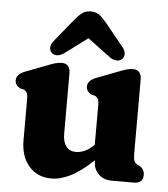

<svg xmlns="http://www.w3.org/2000/svg" viewBox="-51 -744 701 803"><g transform="rotate(5 299.0 -343.0)"><path d="M64.5 -136.5V-309.5Q64.5 -329 59.8 -336.5Q55 -344 46 -348L32 -351Q10 -363 10 -383Q10 -408.5 44.5 -422L133.5 -456Q156 -465 169.8 -468.8Q183.5 -472.5 197 -472.5Q213.5 -472.5 222.5 -461.8Q231.5 -451 231.5 -434V-178Q231.5 -143 246.2 -124.8Q261 -106.5 286.5 -106.5Q304 -106.5 322.2 -114.2Q340.5 -122 360 -140L363 -143V-309.5Q363 -329 358.5 -336.5Q354 -344 344.5 -348L331 -351Q309 -363 309 -383Q309 -408.5 343.5 -422L432.5 -456Q454.5 -465 468.5 -468.8Q482.5 -472.5 496 -472.5Q512.5 -472.5 521.5 -461.8Q530.5 -451 530.5 -434V-121.5Q530.5 -99.5 534.5 -90.5Q538.5 -81.5 546 -77L556 -72.5Q567 -65.5 572.5 -57Q578 -48.5 578 -35.5Q578 0 539.5 0H446Q412 0 390.8 -21.2Q369.5 -42.5 369.5 -75.5V-79Q316.5 -29 274.2 -8Q232 13 194 13Q135.5 13 100 -27.5Q64.5 -68 64.5 -136.5ZM203.5 -514.5Q187.5 -503 173.5 -502.5Q159.5 -502 150 -511Q142.5 -518 141.8 -531.2Q141 -544.5 153.5 -560L231 -655.5Q247 -675 261.8 -686.2Q276.5 -697.5 298 -697.5Q320 -697.5 334.8 -686.2Q349.5 -675 365.5 -655.5L443 -560Q455 -544.5 454.5 -531.2Q454 -518 446.5 -511Q437 -502 422.8 -502.5Q408.5 -503 392.5 -514.5L298 -585Z"/></g></svg>

Font: Fraunces 72pt S100
Style: Bold
Weight: 700
Version: Version 1.000; ttfautohint (v1.8.3)